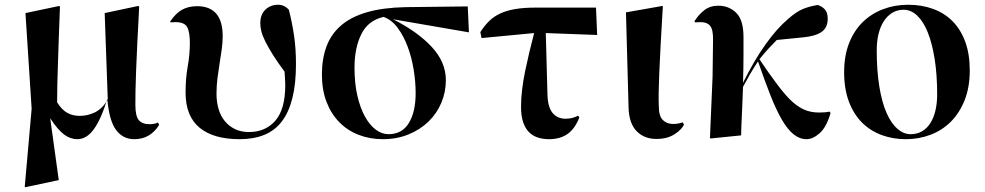

<svg xmlns="http://www.w3.org/2000/svg" viewBox="-20 -576 4140 807"><path d="M608 -54Q630 -54 644 -61L649 -51Q631 -22 605 -6.5Q579 9 544 9Q497 9 468 -29.5Q439 -68 431 -160Q405 -75 374.5 -33Q344 9 305 9Q276 9 249.5 -10.5Q223 -30 191 -79L227 181L86 211L84 209L113 -119L87 -521L229 -551L232 -548Q229 -472 227 -413.5Q225 -355 223.5 -308Q222 -261 221 -222Q220 -183 220 -146Q240 -114 263 -101.5Q286 -89 315 -89Q348 -89 378.5 -103.5Q409 -118 433 -157L420 -521L561 -551L565 -548Q560 -458 557 -392Q554 -326 552 -277.5Q550 -229 549.5 -195Q549 -161 549 -135Q549 -88 563.5 -71Q578 -54 608 -54Z M717 -483Q715 -483 708.5 -482.5Q702 -482 697 -482L695 -485Q718 -520 745 -535Q772 -550 808 -550Q916 -550 916 -424Q916 -397 912 -368.5Q908 -340 903 -309.5Q898 -279 894 -247Q890 -215 890 -182Q890 -148 898.5 -118.5Q907 -89 924.5 -67.5Q942 -46 967.5 -33.5Q993 -21 1026 -21Q1096 -21 1137.5 -69Q1179 -117 1179 -219Q1179 -231 1178 -245Q1177 -259 1176 -275Q1146 -315 1126.5 -346.5Q1107 -378 1095 -402Q1083 -426 1078.5 -444.5Q1074 -463 1074 -478Q1074 -515 1095.5 -535.5Q1117 -556 1149 -556Q1175 -556 1194 -535Q1208 -481 1216 -426Q1224 -371 1224 -307Q1224 -224 1209 -164Q1194 -104 1164.5 -65.5Q1135 -27 1090.5 -9Q1046 9 987 9Q877 9 818.5 -39.5Q760 -88 760 -187Q760 -247 769 -297Q778 -347 778 -395Q778 -442 766.5 -462.5Q755 -483 717 -483Z M1951 -440 1632 -495Q1735 -443 1794.5 -379Q1854 -315 1854 -239Q1854 -189 1835 -144Q1816 -99 1781 -65Q1746 -31 1697 -11Q1648 9 1589 9Q1535 9 1488 -9Q1441 -27 1406.5 -62Q1372 -97 1352.5 -147.5Q1333 -198 1333 -263Q1333 -328 1352 -380Q1371 -432 1413 -468.5Q1455 -505 1522 -524.5Q1589 -544 1685 -546L1946 -549ZM1470 -292Q1470 -226 1482 -174Q1494 -122 1514 -86Q1534 -50 1559.5 -31Q1585 -12 1613 -12Q1670 -12 1698.5 -59Q1727 -106 1727 -184Q1727 -233 1718.5 -284.5Q1710 -336 1693 -381Q1676 -426 1651 -459.5Q1626 -493 1592 -505Q1527 -490 1498.5 -432Q1470 -374 1470 -292Z M2274 -437 2281 -181Q2282 -127 2302 -102Q2322 -77 2357 -77Q2387 -77 2410 -90L2415 -82Q2396 -34 2365 -12.5Q2334 9 2287 9Q2262 9 2240.5 2Q2219 -5 2203.5 -20.5Q2188 -36 2179 -62Q2170 -88 2170 -127Q2170 -162 2174.5 -199.5Q2179 -237 2187 -276Q2195 -315 2204.5 -355Q2214 -395 2225 -437L2004 -416L1999 -441Q2016 -468 2036 -487.5Q2056 -507 2083 -519.5Q2110 -532 2146 -538Q2182 -544 2230 -544H2485L2490 -429Z M2855 -52Q2844 -30 2814 -11Q2784 8 2739 8Q2688 8 2656 -24.5Q2624 -57 2622 -123L2611 -524L2764 -551L2766 -549Q2760 -451 2756.5 -383.5Q2753 -316 2751 -268Q2749 -220 2748.5 -188Q2748 -156 2749 -131Q2749 -88 2766 -71.5Q2783 -55 2809 -55Q2822 -55 2831.5 -57Q2841 -59 2849 -62L2855 -52Z M3423 -103Q3437 -103 3447.5 -104Q3458 -105 3466 -107L3471 -101Q3454 -42 3425.5 -16.5Q3397 9 3370 9Q3341 9 3315.5 -11.5Q3290 -32 3266 -73.5Q3242 -115 3218 -176Q3194 -237 3166 -318Q3145 -286 3131.5 -262.5Q3118 -239 3103 -211Q3102 -190 3101 -159.5Q3100 -129 3098.5 -99Q3097 -69 3096 -44Q3095 -19 3095 -7L2967 6L2964 4L2975 -253L2977 -406Q2978 -450 2965.5 -466.5Q2953 -483 2924 -483Q2922 -483 2914.5 -482.5Q2907 -482 2901 -482L2899 -487Q2916 -514 2940 -533Q2964 -552 2999 -552Q3044 -552 3074.5 -522Q3105 -492 3105 -420Q3105 -415 3105 -395.5Q3105 -376 3105 -349Q3105 -322 3104.5 -290Q3104 -258 3103 -228Q3149 -321 3197 -388.5Q3245 -456 3291 -495Q3327 -527 3355.5 -538.5Q3384 -550 3417 -555Q3434 -550 3446.5 -537Q3459 -524 3459 -497Q3459 -460 3433.5 -442Q3408 -424 3356 -419L3245 -408Q3227 -390 3209.5 -371Q3192 -352 3172 -327Q3192 -297 3209 -273Q3226 -249 3241 -229Q3271 -188 3298 -160Q3327 -131 3356 -117Q3385 -103 3423 -103Z M3665 -366Q3665 -278 3676 -211.5Q3687 -145 3706.5 -101Q3726 -57 3752 -34.5Q3778 -12 3807 -12Q3835 -12 3856 -24.5Q3877 -37 3891 -59.5Q3905 -82 3912 -112.5Q3919 -143 3919 -179Q3919 -262 3908.5 -328Q3898 -394 3879.5 -440Q3861 -486 3835 -510.5Q3809 -535 3778 -535Q3751 -535 3730 -522Q3709 -509 3694.5 -486.5Q3680 -464 3672.5 -433Q3665 -402 3665 -366ZM4056 -280Q4056 -209 4034.5 -155Q4013 -101 3976.5 -64.5Q3940 -28 3891 -9.5Q3842 9 3787 9Q3733 9 3685.5 -8.5Q3638 -26 3603 -61Q3568 -96 3548 -149Q3528 -202 3528 -273Q3528 -342 3549 -395Q3570 -448 3606.5 -483.5Q3643 -519 3692 -537.5Q3741 -556 3797 -556Q3854 -556 3902 -538.5Q3950 -521 3984 -486.5Q4018 -452 4037 -400.5Q4056 -349 4056 -280Z"/></svg>

Font: XinYuGongZhangJiaSongA
Style: Regular
Weight: 900
Designer: XinYuGong
Foundry: Adobe Systems Incorporated
Version: Version 1.00